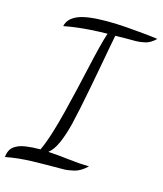

<svg xmlns="http://www.w3.org/2000/svg" viewBox="-150 -806 834 982"><g transform="rotate(15 267.5 -315.0)"><path d="M-31 88Q-27 49 -4 31.5Q19 14 55.5 8.5Q92 3 135 3Q153 -35 170.5 -90.5Q188 -146 204 -210Q220 -274 235.5 -340Q251 -406 264.5 -467Q278 -528 290.5 -577.5Q303 -627 313 -657Q262 -656 224.5 -653.5Q187 -651 154 -647Q121 -643 84 -636Q93 -678 142 -698Q191 -718 294 -718Q345 -718 398.5 -714Q452 -710 496.5 -705.5Q541 -701 566 -697Q538 -670 510.5 -664Q483 -658 462 -658Q431 -658 404 -658Q377 -658 354 -657Q349 -632 340.5 -586Q332 -540 321.5 -483Q311 -426 299.5 -366Q288 -306 277 -253Q266 -200 257 -163Q242 -103 222.5 -59Q203 -15 177 5Q229 8 286.5 15Q344 22 397 23Q364 55 331 63Q298 71 276 71Q227 71 186.5 71.5Q146 72 110 73Q74 74 39.5 77.5Q5 81 -31 88Z"/></g></svg>

Font: Dancing Script Medium
Style: Regular
Weight: 500
Designer: Pablo Impallari
Foundry: Pablo Impallari
Version: Version 2.000